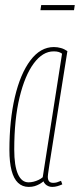

<svg xmlns="http://www.w3.org/2000/svg" viewBox="-20 -725 314 755"><path d="M185 10Q177 10 170 7Q163 4 158 -1Q153 -6 151 -12Q144 -6 135 -1Q126 4 116 7Q106 10 93 10Q68 10 51 -6Q34 -22 25.5 -54.5Q17 -87 17 -135Q17 -252 38.5 -343.5Q60 -435 99.5 -487.5Q139 -540 192 -540Q199 -540 206 -539Q213 -538 220 -536Q227 -534 233 -531Q239 -528 245 -524Q223 -387 209 -297.5Q195 -208 186.5 -155Q178 -102 174 -76Q170 -50 169 -41Q168 -32 168 -30Q168 -18 173 -12Q178 -6 189 -6Q197 -6 204 -8Q211 -10 220 -14L225 0Q216 4 206 7Q196 10 185 10ZM148 -28 224 -514Q217 -519 209.5 -521Q202 -523 191 -523Q148 -523 113 -476Q78 -429 57 -342.5Q36 -256 36 -137Q36 -73 50.5 -40.5Q65 -8 92 -8Q102 -8 112 -10.5Q122 -13 131.5 -17.5Q141 -22 148 -28ZM139 -685 142 -705H274L271 -685Z"/></svg>

Font: Georama
Style: Italic
Weight: 400
Width: 2
Italic angle: -9°
Designer: Jean-Baptiste Levee
Foundry: Production Type
Version: Version 1.000